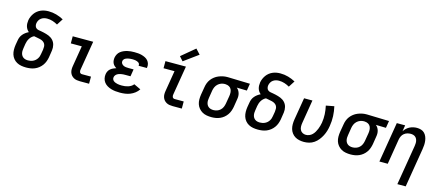

<svg xmlns="http://www.w3.org/2000/svg" viewBox="-60 -1478 5520 2400"><g transform="rotate(15 2700.0 -278.5)"><path d="M256 8Q224 8 193 2.5Q162 -3 135.5 -17.5Q109 -32 90 -55.5Q71 -79 62 -107.5Q53 -136 52.5 -168Q52 -200 57 -232L67 -290Q70 -312 78.5 -333Q87 -354 102 -372Q117 -390 136 -404Q155 -418 176 -428Q161 -440 150.5 -456Q140 -472 134.5 -490.5Q129 -509 128.5 -529Q128 -549 131 -570Q135 -594 145 -617.5Q155 -641 170 -662Q185 -683 206 -699.5Q227 -716 251 -726Q275 -736 299.5 -740Q324 -744 348 -744Q401 -744 450 -730Q499 -716 543 -692L491 -611Q460 -629 426 -640Q392 -651 354 -651Q335 -651 315.5 -646Q296 -641 279 -629Q262 -617 251.5 -598.5Q241 -580 238 -561Q235 -543 239.5 -525.5Q244 -508 257.5 -497.5Q271 -487 288.5 -484Q306 -481 323.5 -478Q341 -475 358 -471Q375 -467 392 -462Q409 -457 424.5 -450.5Q440 -444 454 -434.5Q468 -425 479.5 -412.5Q491 -400 499 -385Q507 -370 511 -353Q515 -336 516 -318.5Q517 -301 514.5 -282.5Q512 -264 509 -246L500 -188Q495 -161 485 -134Q475 -107 457.5 -83Q440 -59 416.5 -40.5Q393 -22 366 -11Q339 0 311 4Q283 8 256 8ZM256 -84Q272 -84 288 -87Q304 -90 319.5 -97Q335 -104 348.5 -115.5Q362 -127 371.5 -141.5Q381 -156 386.5 -171.5Q392 -187 394 -203L404 -261Q407 -282 406.5 -302.5Q406 -323 396 -339.5Q386 -356 369 -366Q352 -376 332.5 -380.5Q313 -385 293 -388.5Q273 -392 253 -396Q236 -388 221.5 -374.5Q207 -361 197 -344.5Q187 -328 181 -310.5Q175 -293 172 -275L163 -217Q160 -200 159.5 -183.5Q159 -167 162.5 -151.5Q166 -136 174 -123Q182 -110 194.5 -101Q207 -92 223 -88Q239 -84 256 -84Z M952 0Q930 0 909 -3.5Q888 -7 870 -17Q852 -27 839 -42.5Q826 -58 819.5 -77.5Q813 -97 813 -118.5Q813 -140 817 -162L861 -428H719V-520H984L922 -147Q920 -138 920 -128.5Q920 -119 923.5 -110.5Q927 -102 935 -97Q943 -92 952 -92H1070V0Z M1471 8Q1441 8 1412 5Q1383 2 1356 -6Q1329 -14 1305 -28Q1281 -42 1264 -63.5Q1247 -85 1240.5 -113.5Q1234 -142 1239 -171Q1242 -190 1251.5 -208.5Q1261 -227 1277 -240Q1293 -253 1311.5 -261.5Q1330 -270 1349 -276Q1333 -285 1320.5 -297.5Q1308 -310 1300.5 -326Q1293 -342 1291.5 -361Q1290 -380 1293 -399Q1297 -421 1308.5 -442.5Q1320 -464 1339 -479Q1358 -494 1380 -503.5Q1402 -513 1424.5 -518.5Q1447 -524 1469.5 -526Q1492 -528 1515 -528Q1540 -528 1564.5 -526Q1589 -524 1612.5 -517.5Q1636 -511 1657 -500.5Q1678 -490 1693.5 -472.5Q1709 -455 1715.5 -432Q1722 -409 1718 -384Q1718 -382 1717.5 -380.5Q1717 -379 1717 -377H1610Q1610 -377 1610 -378Q1610 -379 1610 -379Q1612 -390 1608 -400Q1604 -410 1596 -416Q1588 -422 1578 -426Q1568 -430 1558 -432Q1548 -434 1537 -435Q1526 -436 1515 -436Q1504 -436 1492.5 -435Q1481 -434 1470 -432.5Q1459 -431 1447.5 -427.5Q1436 -424 1425.5 -418.5Q1415 -413 1407.5 -403Q1400 -393 1398 -382Q1395 -364 1404.5 -350Q1414 -336 1429 -328.5Q1444 -321 1461 -319Q1478 -317 1496 -317H1561L1546 -224H1481Q1468 -224 1454.5 -223.5Q1441 -223 1428 -220.5Q1415 -218 1401.5 -214Q1388 -210 1376 -202.5Q1364 -195 1355.5 -183.5Q1347 -172 1345 -159Q1342 -144 1347.5 -131Q1353 -118 1363.5 -110Q1374 -102 1387 -97Q1400 -92 1414 -89Q1428 -86 1442.5 -85Q1457 -84 1471 -84Q1491 -84 1510.5 -86.5Q1530 -89 1549.5 -95Q1569 -101 1587 -112Q1605 -123 1618 -140L1707 -98Q1688 -69 1660 -47.5Q1632 -26 1600.5 -13.5Q1569 -1 1536 3.5Q1503 8 1471 8Z M2152 0Q2130 0 2109 -3.5Q2088 -7 2070 -17Q2052 -27 2039 -42.5Q2026 -58 2019.5 -77.5Q2013 -97 2013 -118.5Q2013 -140 2017 -162L2061 -428H1919V-520H2184L2122 -147Q2120 -138 2120 -128.5Q2120 -119 2123.5 -110.5Q2127 -102 2135 -97Q2143 -92 2152 -92H2270V0ZM2126 -573 2078 -627 2252 -772 2311 -708Z M2655 8Q2623 8 2592 2.5Q2561 -3 2535 -18Q2509 -33 2490 -56Q2471 -79 2461.5 -107.5Q2452 -136 2452 -168Q2452 -200 2457 -232L2474 -332Q2478 -359 2488 -385.5Q2498 -412 2515.5 -435Q2533 -458 2556.5 -476Q2580 -494 2606.5 -505Q2633 -516 2660.5 -522Q2688 -528 2714 -528Q2719 -528 2723 -528Q2727 -528 2731 -528L3012 -520L2997 -428L2866 -431Q2881 -419 2891 -403Q2901 -387 2906.5 -368Q2912 -349 2912 -329Q2912 -309 2908 -288L2892 -188Q2887 -161 2877.5 -134.5Q2868 -108 2851.5 -84.5Q2835 -61 2812.5 -42.5Q2790 -24 2763.5 -12.5Q2737 -1 2709.5 3.5Q2682 8 2656 8ZM2656 -84Q2679 -84 2702.5 -92Q2726 -100 2744.5 -117.5Q2763 -135 2772.5 -157.5Q2782 -180 2786 -203L2803 -303Q2807 -326 2806 -349.5Q2805 -373 2795.5 -392.5Q2786 -412 2766.5 -423Q2747 -434 2724 -435L2716 -436Q2714 -436 2712 -436Q2710 -436 2708 -436Q2685 -436 2662 -427Q2639 -418 2621 -401Q2603 -384 2593 -362Q2583 -340 2579 -317L2563 -217Q2560 -200 2559.5 -183.5Q2559 -167 2562.5 -151.5Q2566 -136 2574 -123Q2582 -110 2594.5 -101Q2607 -92 2623 -88Q2639 -84 2656 -84Q2656 -84 2656 -84Q2656 -84 2656 -84Z M3256 8Q3224 8 3193 2.5Q3162 -3 3135.5 -17.5Q3109 -32 3090 -55.5Q3071 -79 3062 -107.5Q3053 -136 3052.5 -168Q3052 -200 3057 -232L3067 -290Q3070 -312 3078.5 -333Q3087 -354 3102 -372Q3117 -390 3136 -404Q3155 -418 3176 -428Q3161 -440 3150.5 -456Q3140 -472 3134.5 -490.5Q3129 -509 3128.5 -529Q3128 -549 3131 -570Q3135 -594 3145 -617.5Q3155 -641 3170 -662Q3185 -683 3206 -699.5Q3227 -716 3251 -726Q3275 -736 3299.5 -740Q3324 -744 3348 -744Q3401 -744 3450 -730Q3499 -716 3543 -692L3491 -611Q3460 -629 3426 -640Q3392 -651 3354 -651Q3335 -651 3315.5 -646Q3296 -641 3279 -629Q3262 -617 3251.5 -598.5Q3241 -580 3238 -561Q3235 -543 3239.5 -525.5Q3244 -508 3257.5 -497.5Q3271 -487 3288.5 -484Q3306 -481 3323.5 -478Q3341 -475 3358 -471Q3375 -467 3392 -462Q3409 -457 3424.5 -450.5Q3440 -444 3454 -434.5Q3468 -425 3479.5 -412.5Q3491 -400 3499 -385Q3507 -370 3511 -353Q3515 -336 3516 -318.5Q3517 -301 3514.5 -282.5Q3512 -264 3509 -246L3500 -188Q3495 -161 3485 -134Q3475 -107 3457.5 -83Q3440 -59 3416.5 -40.5Q3393 -22 3366 -11Q3339 0 3311 4Q3283 8 3256 8ZM3256 -84Q3272 -84 3288 -87Q3304 -90 3319.5 -97Q3335 -104 3348.5 -115.5Q3362 -127 3371.5 -141.5Q3381 -156 3386.5 -171.5Q3392 -187 3394 -203L3404 -261Q3407 -282 3406.5 -302.5Q3406 -323 3396 -339.5Q3386 -356 3369 -366Q3352 -376 3332.5 -380.5Q3313 -385 3293 -388.5Q3273 -392 3253 -396Q3236 -388 3221.5 -374.5Q3207 -361 3197 -344.5Q3187 -328 3181 -310.5Q3175 -293 3172 -275L3163 -217Q3160 -200 3159.5 -183.5Q3159 -167 3162.5 -151.5Q3166 -136 3174 -123Q3182 -110 3194.5 -101Q3207 -92 3223 -88Q3239 -84 3256 -84Z M3851 8Q3820 8 3790 1.5Q3760 -5 3735.5 -20Q3711 -35 3693.5 -58.5Q3676 -82 3668 -110.5Q3660 -139 3660 -170Q3660 -201 3665 -232L3713 -520H3821L3771 -217Q3767 -193 3767.5 -169.5Q3768 -146 3778 -126Q3788 -106 3808 -95Q3828 -84 3852 -84Q3874 -84 3896 -93Q3918 -102 3934.5 -118.5Q3951 -135 3963 -155.5Q3975 -176 3983.5 -197Q3992 -218 3998 -239.5Q4004 -261 4008 -283Q4017 -339 4014 -394Q4011 -449 3999 -502L4104 -522Q4118 -462 4121 -398Q4124 -334 4113 -268Q4108 -235 4098 -202Q4088 -169 4072 -138Q4056 -107 4033.5 -78.5Q4011 -50 3981.5 -29.5Q3952 -9 3918 -0.5Q3884 8 3851 8Z M4455 8Q4423 8 4392 2.5Q4361 -3 4335 -18Q4309 -33 4290 -56Q4271 -79 4261.5 -107.5Q4252 -136 4252 -168Q4252 -200 4257 -232L4274 -332Q4278 -359 4288 -385.5Q4298 -412 4315.5 -435Q4333 -458 4356.5 -476Q4380 -494 4406.5 -505Q4433 -516 4460.5 -522Q4488 -528 4514 -528Q4519 -528 4523 -528Q4527 -528 4531 -528L4812 -520L4797 -428L4666 -431Q4681 -419 4691 -403Q4701 -387 4706.5 -368Q4712 -349 4712 -329Q4712 -309 4708 -288L4692 -188Q4687 -161 4677.5 -134.5Q4668 -108 4651.5 -84.5Q4635 -61 4612.5 -42.5Q4590 -24 4563.5 -12.5Q4537 -1 4509.5 3.5Q4482 8 4456 8ZM4456 -84Q4479 -84 4502.5 -92Q4526 -100 4544.5 -117.5Q4563 -135 4572.5 -157.5Q4582 -180 4586 -203L4603 -303Q4607 -326 4606 -349.5Q4605 -373 4595.5 -392.5Q4586 -412 4566.5 -423Q4547 -434 4524 -435L4516 -436Q4514 -436 4512 -436Q4510 -436 4508 -436Q4485 -436 4462 -427Q4439 -418 4421 -401Q4403 -384 4393 -362Q4383 -340 4379 -317L4363 -217Q4360 -200 4359.5 -183.5Q4359 -167 4362.5 -151.5Q4366 -136 4374 -123Q4382 -110 4394.5 -101Q4407 -92 4423 -88Q4439 -84 4456 -84Q4456 -84 4456 -84Q4456 -84 4456 -84Z M5117 215 5203 -303Q5205 -319 5206 -335.5Q5207 -352 5204 -367Q5201 -382 5194 -395.5Q5187 -409 5175 -418.5Q5163 -428 5147.5 -432Q5132 -436 5116 -436Q5094 -436 5072 -429.5Q5050 -423 5031.5 -408Q5013 -393 5003 -372Q4993 -351 4989 -329L4935 0H4827L4913 -520H5021L5008 -440Q5021 -461 5040 -478.5Q5059 -496 5081 -507Q5103 -518 5126.5 -523Q5150 -528 5173 -528Q5201 -528 5227 -520Q5253 -512 5271 -493.5Q5289 -475 5299 -450.5Q5309 -426 5312.5 -399Q5316 -372 5314.5 -344Q5313 -316 5308 -288L5225 215Z"/></g></svg>

Font: Iosevka SS04 Semibold Extended
Style: Italic
Weight: 600
Width: 7
Italic angle: -9°
Monospace: yes
Designer: Belleve Invis
Foundry: Belleve Invis
Version: Version 19.0.0; ttfautohint (v1.8.4)